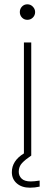

<svg xmlns="http://www.w3.org/2000/svg" viewBox="-20 -722 256 891"><path d="M72 -666Q72 -681 82 -691.5Q92 -702 107 -702Q122 -702 132.5 -691Q143 -680 143 -666Q143 -651 132.5 -640.5Q122 -630 107 -630Q92 -630 82 -640.5Q72 -651 72 -666ZM164 116V144Q142 149 119 149Q81 149 58 129Q35 109 35 77Q35 24 91 -10V-525H125V0Q98 18 82.5 34.5Q67 51 67 75Q67 94 80.5 107Q94 120 123 120Q138 120 164 116Z"/></svg>

Font: Be Vietnam Thin
Style: Regular
Weight: 100
Designer: Gabriel Lam
Foundry: TypeRant
Version: Version 4.000